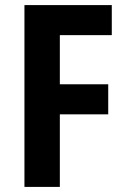

<svg xmlns="http://www.w3.org/2000/svg" viewBox="-20 -734 507 754"><path d="M215 0V-285H405V-403H215V-596H419V-714H76V0Z"/></svg>

Font: Noto Sans Sinhala Condensed
Style: Bold
Weight: 700
Width: 3
Designer: Jelle Bosma - Monotype Design Team
Foundry: Monotype Imaging Inc.
Version: Version 2.006